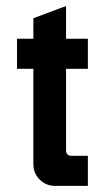

<svg xmlns="http://www.w3.org/2000/svg" viewBox="-20 -609 344 629"><path d="M89.3 -549.3 196.4 -589.3V-482.1H267.9V-383.6H196.4V-116.4Q196.4 -98.6 214.3 -98.6H267.9V0H160.7Q130.7 0 110 -20.7Q89.3 -41.4 89.3 -71.4V-383.6H35.7V-482.1H89.3Z"/></svg>

Font: Aire Exterior
Style: Regular
Weight: 400
Width: 4
Designer: Jayvee Enaguas (HarvettFox96)
Version: 20190503.02